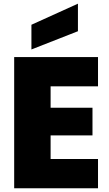

<svg xmlns="http://www.w3.org/2000/svg" viewBox="-20 -1012 588 1032"><path d="M506.8 -705.1V-547.9H252V-433.1H477.1V-284.2H252V-157.2H506.8V0H56.2V-705.1ZM148.9 -878.9 398.9 -992.2V-844.2L148.9 -746.1Z"/></svg>

Font: Poppins ExtraBold
Style: Regular
Weight: 800
Designer: Ninad Kale (Devanagari), Jonny Pinhorn (Latin)
Foundry: Indian Type Foundry
Version: Version 3.200;PS 1.000;hotconv 16.6.54;makeotf.lib2.5.65590